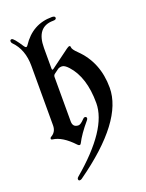

<svg xmlns="http://www.w3.org/2000/svg" viewBox="-165 -787 808 1060"><g transform="rotate(-20 239.0 -257.0)"><path d="M17.1 -658.7Q17.1 -668 27.3 -668Q38.6 -668 77.6 -607.9Q83 -599.6 88.1 -599.6Q93.3 -599.6 97.7 -606.9Q163.1 -707 277.3 -707Q295.9 -707 295.9 -696Q295.9 -685.1 277.3 -685.1Q178.2 -685.1 178.2 -561V-440.9Q178.2 -432.6 181.4 -432.6Q184.6 -432.6 188 -435.1L295.9 -514.6Q307.1 -522.9 313.2 -522.9Q319.3 -522.9 319.3 -514.2Q319.3 -501.5 346.2 -475.6Q444.3 -380.4 444.3 -231.4Q444.3 -36.6 127.4 188.5Q122.1 192.9 114.3 192.9Q106.4 192.9 106.4 182.6Q106.4 177.2 112.8 171.9Q345.7 -24.9 345.7 -177Q345.7 -329.1 272.9 -408.7Q251.5 -432.1 236.1 -432.1Q220.7 -432.1 211.9 -425.8L186 -406.7Q178.2 -400.9 178.2 -390.1V-129.9Q178.2 -94.7 211.9 -94.7Q224.6 -94.7 247.1 -118.7Q253.4 -125.5 258.3 -125.5Q269.5 -125.5 269.5 -115.2Q269.5 -110.8 263.7 -104Q212.9 -44.4 189 2.9Q185.5 9.8 180.2 9.8Q174.8 9.8 168.5 2.9Q106 -64 49.8 -70.8Q41.5 -71.8 41.5 -77.6Q41.5 -83.5 46.9 -86.4Q79.1 -104 79.1 -142.6V-492.2Q79.1 -588.9 22.5 -645.5Q17.1 -650.9 17.1 -658.7Z"/></g></svg>

Font: UnifrakturMaguntia21
Style: Book
Weight: 400
Designer: j. 'mach' wust, Gerrit Ansmann, Georg Duffner, based on a font by Peter Wiegel, original typeface by Carl Albert Fahrenw
Version: Version 2017-03-19